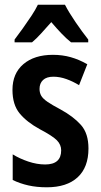

<svg xmlns="http://www.w3.org/2000/svg" viewBox="-20 -786 428 816"><path d="M356 -155Q356 -75 310 -32.5Q264 10 179 10Q136 10 100.5 2Q65 -6 34 -21V-130Q63 -112 100 -99.5Q137 -87 172 -87Q240 -87 240 -147Q240 -171 222 -189.5Q204 -208 149 -237Q94 -267 63.5 -304Q33 -341 33 -404Q33 -474 79.5 -513.5Q126 -553 205 -553Q245 -553 280.5 -543Q316 -533 351 -513L316 -424Q290 -440 262 -450Q234 -460 207 -460Q178 -460 163 -446Q148 -432 148 -408Q148 -392 155 -379.5Q162 -367 181.5 -353.5Q201 -340 237 -321Q292 -291 324 -255Q356 -219 356 -155ZM256 -766Q273 -733 301 -692Q329 -651 355 -618V-606H282Q262 -622 241 -644Q220 -666 198 -692Q175 -666 154.5 -643.5Q134 -621 116 -606H42V-618Q58 -639 77 -665.5Q96 -692 113.5 -718.5Q131 -745 141 -766Z"/></svg>

Font: Avrile Sans Condensed SemiBold
Style: Regular
Weight: 600
Width: 3
Designer: Monotype Design Team
Foundry: Monotype Imaging Inc.
Version: Version 2.001;September 10, 2019;FontCreator 11.5.0.2425 64-